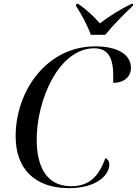

<svg xmlns="http://www.w3.org/2000/svg" viewBox="-20 -964 710 994"><path d="M450 -784H525C565 -834 626 -895 668 -934L670 -944H660C607 -918 543 -879 497 -843C467 -879 424 -917 385 -944H375L373 -934C399 -895 433 -833 450 -784ZM337 10C484 10 546 -60 546 -113C546 -128 538 -140 526 -146C493 -57 448 0 348 0C230 0 170 -88 170 -242C170 -446 284 -714 468 -714C572 -714 567 -607 566 -535C620 -535 658 -565 658 -613C658 -680 591 -724 473 -724C224 -724 61 -496 61 -258C61 -87 163 10 337 10Z"/></svg>

Font: Noto Serif Display
Style: Italic
Weight: 400
Italic angle: -12°
Designer: Monotype Design Team
Foundry: Monotype Imaging Inc.
Version: Version 2.009